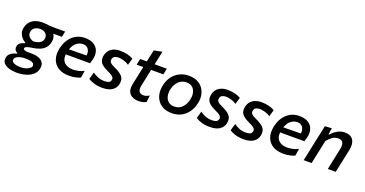

<svg xmlns="http://www.w3.org/2000/svg" viewBox="-59 -1457 4629 2436"><g transform="rotate(20 2255.0 -239.0)"><path d="M177 202.5Q122.5 202.5 74 188.2Q25.5 174 -1 143.8Q-27.5 113.5 -17 66.5Q-10.5 35.5 10.8 16.5Q32 -2.5 57 -12.5Q82 -22.5 101 -26V-33.5Q92.5 -37.5 81 -47.5Q69.5 -57.5 62.8 -74Q56 -90.5 61 -114Q68 -145 93 -161.5Q118 -178 150.5 -185.5V-194Q128.5 -206 105.5 -228.8Q82.5 -251.5 69.8 -285.8Q57 -320 66.5 -366.5Q80 -433.5 132.8 -471.2Q185.5 -509 268.5 -509Q301 -509 322.5 -506.5Q344 -504 364 -501.2Q384 -498.5 412.5 -498.5H578L561.5 -421.5H445.5Q475 -377 464 -319.5Q454 -266.5 425 -234.8Q396 -203 354.8 -186.8Q313.5 -170.5 267.5 -163.5Q218.5 -157.5 191 -148Q163.5 -138.5 161 -124Q157.5 -107.5 176.2 -99.5Q195 -91.5 226 -91.5H269.5Q367 -91.5 410.8 -52.2Q454.5 -13 440 53Q428.5 106.5 388.2 139.2Q348 172 292 187.2Q236 202.5 177 202.5ZM238.5 -243Q265.5 -245 292.2 -252Q319 -259 339 -275Q359 -291 366 -321Q375.5 -364 347.2 -392.8Q319 -421.5 272.5 -421.5Q230 -421.5 200.2 -403.2Q170.5 -385 163 -346.5Q157.5 -318.5 167.8 -297.8Q178 -277 197.5 -263.2Q217 -249.5 238.5 -243ZM190 120Q260.5 120 298 98.8Q335.5 77.5 340 58.5Q344.5 42 337.2 27.5Q330 13 304.5 4Q279 -5 228 -5H207.5Q183 -4.5 155 1.8Q127 8 106 21.5Q85 35 80 58Q75.5 79 91.5 92.8Q107.5 106.5 134.5 113.2Q161.5 120 190 120Z M812.5 11.5Q726.5 11.5 669 -23.5Q611.5 -58.5 588.5 -122.2Q565.5 -186 583.5 -272Q598.5 -343.5 634.8 -397Q671 -450.5 724.5 -479.8Q778 -509 845 -509Q918.5 -509 965 -480Q1011.5 -451 1028 -400.5Q1044.5 -350 1028.5 -285.5Q1021.5 -256.5 1012 -229H684Q676.5 -157 717.5 -118Q758.5 -79 833.5 -79Q868 -79 908.5 -88Q949 -97 981.5 -115L966.5 -19.5Q947.5 -8.5 905.2 1.5Q863 11.5 812.5 11.5ZM846.5 -426.5Q801.5 -426.5 761.5 -396.2Q721.5 -366 700 -303L936 -306Q944 -356.5 920.2 -391.5Q896.5 -426.5 846.5 -426.5Z M1262 11.5Q1200 11.5 1151.5 -3.2Q1103 -18 1071 -39L1098 -134.5Q1129.5 -111 1169.8 -94.5Q1210 -78 1259.5 -78Q1291 -78 1314 -86.2Q1337 -94.5 1344 -122.5Q1351.5 -149.5 1329.8 -169.5Q1308 -189.5 1247.5 -217Q1182.5 -246 1155 -284Q1127.5 -322 1141 -383Q1154 -444.5 1201 -476.8Q1248 -509 1319.5 -509Q1374 -509 1420.2 -497Q1466.5 -485 1497 -466.5L1471 -375Q1441 -397 1399.5 -408.8Q1358 -420.5 1329.5 -420.5Q1305.5 -420.5 1281 -411.5Q1256.5 -402.5 1249.5 -370Q1244 -346 1258.5 -327Q1273 -308 1327.5 -283.5Q1398.5 -252.5 1433 -214.2Q1467.5 -176 1454 -108.5Q1442.5 -53.5 1395.2 -21Q1348 11.5 1262 11.5Z M1754 12Q1673.5 12 1633 -33.5Q1592.5 -79 1611.5 -169Q1625.5 -234 1638 -293Q1650.5 -352 1663.5 -414.5H1573.5L1591 -497H1681Q1690 -540.5 1698.2 -578.8Q1706.5 -617 1715.5 -658.5L1825.5 -679.5Q1815 -630 1806 -588.5Q1797 -547 1786.5 -497H1951.5L1934 -414.5H1769L1721.5 -189Q1709 -132 1726.5 -105Q1744 -78 1785.5 -78Q1804 -78 1824.5 -84.2Q1845 -90.5 1865 -105L1854.5 -12.5Q1839.5 -2.5 1810.2 4.8Q1781 12 1754 12Z M2200 12Q2132 12 2084 -12Q2036 -36 2007.8 -76.8Q1979.5 -117.5 1971.2 -169Q1963 -220.5 1974.5 -275.5Q1997.5 -386.5 2072 -448Q2146.5 -509.5 2248 -509.5Q2336 -509.5 2391.8 -469Q2447.5 -428.5 2468.2 -363Q2489 -297.5 2473 -223Q2450.5 -116.5 2378.8 -52.2Q2307 12 2200 12ZM2203.5 -78Q2269 -78 2310.2 -123.5Q2351.5 -169 2365 -234Q2376 -284.5 2366.2 -326.8Q2356.5 -369 2326.5 -394.2Q2296.5 -419.5 2247 -419.5Q2182 -419.5 2139 -375.2Q2096 -331 2082 -264Q2072 -214.5 2081.5 -172.2Q2091 -130 2121.5 -104Q2152 -78 2203.5 -78Z M2713 11.5Q2651 11.5 2602.5 -3.2Q2554 -18 2522 -39L2549 -134.5Q2580.5 -111 2620.8 -94.5Q2661 -78 2710.5 -78Q2742 -78 2765 -86.2Q2788 -94.5 2795 -122.5Q2802.5 -149.5 2780.8 -169.5Q2759 -189.5 2698.5 -217Q2633.5 -246 2606 -284Q2578.5 -322 2592 -383Q2605 -444.5 2652 -476.8Q2699 -509 2770.5 -509Q2825 -509 2871.2 -497Q2917.5 -485 2948 -466.5L2922 -375Q2892 -397 2850.5 -408.8Q2809 -420.5 2780.5 -420.5Q2756.5 -420.5 2732 -411.5Q2707.5 -402.5 2700.5 -370Q2695 -346 2709.5 -327Q2724 -308 2778.5 -283.5Q2849.5 -252.5 2884 -214.2Q2918.5 -176 2905 -108.5Q2893.5 -53.5 2846.2 -21Q2799 11.5 2713 11.5Z M3170 11.5Q3108 11.5 3059.5 -3.2Q3011 -18 2979 -39L3006 -134.5Q3037.5 -111 3077.8 -94.5Q3118 -78 3167.5 -78Q3199 -78 3222 -86.2Q3245 -94.5 3252 -122.5Q3259.5 -149.5 3237.8 -169.5Q3216 -189.5 3155.5 -217Q3090.5 -246 3063 -284Q3035.5 -322 3049 -383Q3062 -444.5 3109 -476.8Q3156 -509 3227.5 -509Q3282 -509 3328.2 -497Q3374.5 -485 3405 -466.5L3379 -375Q3349 -397 3307.5 -408.8Q3266 -420.5 3237.5 -420.5Q3213.5 -420.5 3189 -411.5Q3164.5 -402.5 3157.5 -370Q3152 -346 3166.5 -327Q3181 -308 3235.5 -283.5Q3306.5 -252.5 3341 -214.2Q3375.5 -176 3362 -108.5Q3350.5 -53.5 3303.2 -21Q3256 11.5 3170 11.5Z M3706.5 11.5Q3620.5 11.5 3563 -23.5Q3505.5 -58.5 3482.5 -122.2Q3459.5 -186 3477.5 -272Q3492.5 -343.5 3528.8 -397Q3565 -450.5 3618.5 -479.8Q3672 -509 3739 -509Q3812.5 -509 3859 -480Q3905.5 -451 3922 -400.5Q3938.5 -350 3922.5 -285.5Q3915.5 -256.5 3906 -229H3578Q3570.5 -157 3611.5 -118Q3652.5 -79 3727.5 -79Q3762 -79 3802.5 -88Q3843 -97 3875.5 -115L3860.5 -19.5Q3841.5 -8.5 3799.2 1.5Q3757 11.5 3706.5 11.5ZM3740.5 -426.5Q3695.5 -426.5 3655.5 -396.2Q3615.5 -366 3594 -303L3830 -306Q3838 -356.5 3814.2 -391.5Q3790.5 -426.5 3740.5 -426.5Z M3979.5 0Q3991 -54.5 4002 -105.8Q4013 -157 4025.5 -218L4036 -268Q4047 -318 4059.2 -376.2Q4071.5 -434.5 4085 -497L4177 -503L4163 -416H4173Q4200 -450.5 4247.5 -480Q4295 -509.5 4352.5 -509.5Q4434 -509.5 4466.2 -457.5Q4498.5 -405.5 4479.5 -316.5Q4475 -295.5 4469.8 -271Q4464.5 -246.5 4458.5 -218Q4445.5 -156.5 4434.5 -105.5Q4423.5 -54.5 4412 0H4305.5Q4317 -55 4327.5 -105Q4338 -155 4350 -212.5L4366 -290Q4378 -346.5 4363.2 -378.5Q4348.5 -410.5 4297.5 -410.5Q4255 -410.5 4220.8 -385.5Q4186.5 -360.5 4155 -324L4131.5 -213Q4119 -155 4108.5 -104.8Q4098 -54.5 4086.5 0Z"/></g></svg>

Font: Commissioner Medium
Style: Italic
Weight: 500
Italic angle: -12°
Designer: Kostas Bartsokas
Foundry: Kostas Bartsokas
Version: Version 1.000; ttfautohint (v1.8.3)